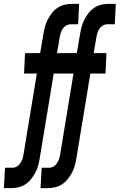

<svg xmlns="http://www.w3.org/2000/svg" viewBox="-72 -755 617 990"><path d="M-52 215 -46 110H-7Q4 110 14.5 104Q25 98 32 87.5Q39 77 43 66Q47 55 49 43L118 -376H52L57 -481H135L152 -580Q155 -599 160 -617.5Q165 -636 174 -653.5Q183 -671 195 -687Q207 -703 224.5 -714.5Q242 -726 260 -730.5Q278 -735 297 -735H336L331 -630H292Q281 -630 270 -624Q259 -618 252 -607.5Q245 -597 241.5 -586Q238 -575 236 -563L222 -481H288L283 -376H205L133 60Q130 79 125 97.5Q120 116 111 133.5Q102 151 89.5 167Q77 183 60 194.5Q43 206 24 210.5Q5 215 -13 215ZM137 215 143 110H182Q193 110 203.5 104Q214 98 221 87.5Q228 77 232 66Q236 55 238 43L307 -376H241L246 -481H324L341 -580Q344 -599 349 -617.5Q354 -636 363 -653.5Q372 -671 384 -687Q396 -703 413.5 -714.5Q431 -726 449 -730.5Q467 -735 486 -735H525L520 -630H481Q470 -630 459 -624Q448 -618 441 -607.5Q434 -597 430.5 -586Q427 -575 425 -563L411 -481H477L472 -376H394L322 60Q319 79 314 97.5Q309 116 300 133.5Q291 151 278.5 167Q266 183 249 194.5Q232 206 213 210.5Q194 215 176 215Z"/></svg>

Font: Iosevka Curly Extrabold
Style: Italic
Weight: 800
Italic angle: -9°
Monospace: yes
Designer: Belleve Invis
Foundry: Belleve Invis
Version: Version 22.1.2; ttfautohint (v1.8.4)